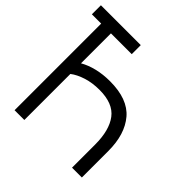

<svg xmlns="http://www.w3.org/2000/svg" viewBox="-188 -871 1022 1022"><g transform="rotate(45 323.0 -360.0)"><path d="M576.5 -199.5V0H502.5V-174Q502.5 -281.5 459 -339Q415.5 -396.5 313.5 -396.5Q260 -396.5 216 -382.5Q172 -368.5 143.5 -346.5V0H70V-652H0V-720H300V-652H143.5V-426.5Q178 -446.5 223 -457.5Q268 -468.5 320.5 -468.5Q454.5 -468.5 515.5 -396.8Q576.5 -325 576.5 -199.5Z"/></g></svg>

Font: CCSD_manrope
Style: Regular
Weight: 400
Designer: Mikhail Sharanda
Foundry: Mikhail Sharanda
Version: Version 4.503